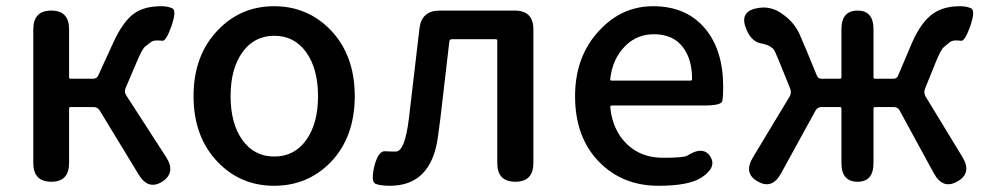

<svg xmlns="http://www.w3.org/2000/svg" viewBox="-20 -584 3173 617"><path d="M145 0Q87 0 87 -60V-490Q87 -550 145 -550Q202 -550 202 -490V-336Q202 -331 207 -331H279Q291 -331 296 -342L344 -447Q376 -517 413 -542Q445 -564 498 -564Q520 -564 534 -557Q548 -550 531 -500Q513 -450 501 -453Q496 -454 484 -454Q472 -454 464 -448Q456 -442 446.5 -434.5Q437 -427 419 -384L384 -302Q378 -289 386 -277L514 -79Q546 -29 501 0Q456 28 425 -24L301 -228Q294 -240 280 -240H207Q202 -240 202 -235V-60Q202 0 145 0Z M681 -62Q602 -143 602 -275Q602 -407 681 -488Q754 -564 861 -564Q968 -564 1042 -488Q1120 -407 1120 -275Q1120 -143 1042 -62Q968 13 861 13Q754 13 681 -62ZM759 -134Q797 -81 861.5 -81Q926 -81 964 -134Q1002 -187 1002 -275Q1002 -363 964 -416Q926 -469 861.5 -469Q797 -469 759 -416Q721 -363 721 -275Q721 -187 759 -134Z M1233 13Q1204 13 1187.5 7Q1171 1 1183 -50Q1196 -101 1219 -98Q1224 -97 1252 -97Q1281 -97 1294 -203L1328 -493Q1335 -550 1393 -550H1634Q1694 -550 1694 -490V-60Q1694 0 1636 0Q1578 0 1578 -60V-453Q1578 -458 1573 -458H1432Q1425 -458 1424 -451L1395 -202Q1391 -172 1387 -142Q1365 13 1233 13Z M2096 13Q1981 13 1906 -63Q1828 -142 1828 -275Q1828 -403 1906 -486Q1978 -564 2079 -564Q2186 -564 2246 -492Q2304 -423 2304 -304Q2304 -273 2301 -259Q2298 -245 2242 -245H1946Q1941 -245 1941 -240Q1948 -167 1993.5 -122Q2039 -77 2111 -77Q2179 -77 2189 -84Q2239 -116 2262 -82Q2285 -47 2235 -14Q2195 13 2096 13ZM1941 -330Q1940 -325 1945 -325H2199Q2204 -325 2204 -330Q2204 -396 2172.5 -435Q2141 -474 2081 -474Q2027 -474 1989 -436Q1948 -395 1941 -330Z M2415 -1Q2368 -27 2400 -79L2517 -273Q2525 -286 2519 -300L2485 -384Q2469 -424 2465 -427Q2449 -441 2428 -444Q2391 -450 2375 -499Q2358 -551 2421 -559Q2459 -564 2493 -540Q2532 -513 2549 -475Q2561 -447 2573 -419L2605 -341Q2609 -331 2620 -331H2679Q2684 -331 2684 -336V-490Q2684 -550 2736 -550Q2787 -550 2787 -490V-336Q2787 -331 2792 -331H2851Q2862 -331 2866 -341L2911 -447Q2940 -513 2978 -540Q3012 -564 3065 -564Q3087 -564 3101 -557Q3115 -550 3098 -500Q3080 -450 3068 -453Q3063 -454 3051 -454Q3039 -454 3031 -447.5Q3023 -441 3013 -432.5Q3003 -424 2987 -384L2953 -300Q2947 -286 2955 -273L3073 -79Q3104 -28 3057 -1Q3010 26 2981 -27L2871 -229Q2865 -240 2852 -240H2792Q2787 -240 2787 -235V-60Q2787 0 2736 0Q2684 0 2684 -60V-235Q2684 -240 2679 -240H2620Q2607 -240 2601 -229L2490 -27Q2461 26 2415 -1Z"/></svg>

Font: Resource Han Rounded CN Medium
Style: Regular
Weight: 500
Designer: Cyano Hao (round all glyphs); Ryoko NISHIZUKA 西塚涼子 (kana, bopomofo & ideographs); Paul D. Hunt (Latin, Greek & Cyrillic)
Foundry: Cyano Hao
Version: 0.990